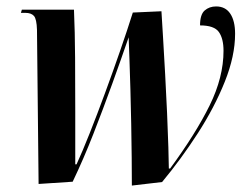

<svg xmlns="http://www.w3.org/2000/svg" viewBox="-20 -566 762 597"><path d="M390 11Q390 -26 389.5 -76Q389 -126 388 -180.5Q387 -235 385.5 -287.5Q384 -340 382.5 -382.5Q381 -425 380 -450Q357 -383 329 -305.5Q301 -228 270.5 -150Q240 -72 206 -1L100 6L95 -473Q94 -507 85.5 -516.5Q77 -526 59 -526H45L48 -536H210Q213 -468 213.5 -386Q214 -304 214 -219Q214 -134 214 -55H218Q236 -94 259 -152Q282 -210 306.5 -276.5Q331 -343 353.5 -408Q376 -473 393 -527L482 -531Q484 -501 487 -449Q490 -397 493.5 -335.5Q497 -274 499.5 -214.5Q502 -155 503.5 -108.5Q505 -62 505 -42H509Q589 -151 632 -238.5Q675 -326 675 -408Q675 -446 660.5 -466.5Q646 -487 602 -487Q602 -521 616.5 -533.5Q631 -546 652 -546Q681 -546 696 -523.5Q711 -501 711 -461Q711 -392 679 -312Q647 -232 595 -151.5Q543 -71 484 0Z"/></svg>

Font: Noto Serif Display ExtraCondensed
Style: Bold Italic
Weight: 700
Width: 2
Italic angle: -12°
Designer: Monotype Design Team
Foundry: Monotype Imaging Inc.
Version: Version 2.009